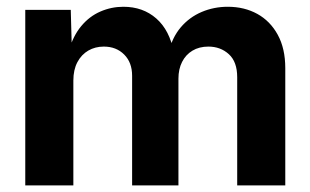

<svg xmlns="http://www.w3.org/2000/svg" viewBox="-20 -559 936 579"><path d="M56.2 0V-529.3H193.4L196.8 -404.3H187Q200.2 -450.7 224.9 -480.2Q249.5 -509.8 282.7 -524.2Q315.9 -538.6 352.1 -538.6Q411.1 -538.6 451.4 -503.2Q491.7 -467.8 504.4 -400.4H488.3Q499 -445.8 525.1 -476.6Q551.3 -507.3 588.1 -522.9Q625 -538.6 667 -538.6Q716.8 -538.6 755.9 -517.1Q794.9 -495.6 817.6 -454.1Q840.3 -412.6 840.3 -353.5V0H695.3V-326.2Q695.3 -372.6 670.2 -395.5Q645 -418.5 608.4 -418.5Q580.6 -418.5 560.3 -406.2Q540 -394 529.1 -372.3Q518.1 -350.6 518.1 -321.8V0H378.4V-330.6Q378.4 -370.6 354.5 -394.5Q330.6 -418.5 293 -418.5Q267.1 -418.5 246.3 -406.5Q225.6 -394.5 213.4 -371.6Q201.2 -348.6 201.2 -315.9V0Z"/></svg>

Font: Inter 24pt
Style: Bold
Weight: 700
Designer: Rasmus Andersson
Foundry: rsms
Version: Version 4.001;git-66647c0bb